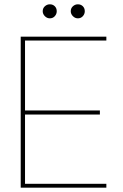

<svg xmlns="http://www.w3.org/2000/svg" viewBox="-20 -870 571 890"><path d="M76 0V-700H473V-682H96V-358H443V-339H96V-18H473V0ZM211 -785Q198 -785 188 -795Q178 -805 178 -818Q178 -832 188 -841Q198 -850 211 -850Q225 -850 234 -841Q243 -832 243 -818Q243 -805 234 -795Q225 -785 211 -785ZM341 -785Q328 -785 318 -795Q308 -805 308 -818Q308 -832 318 -841Q328 -850 341 -850Q355 -850 364 -841Q373 -832 373 -818Q373 -805 364 -795Q355 -785 341 -785Z"/></svg>

Font: DM Sans 16pt Thin
Style: Regular
Weight: 250
Version: Version 4.004;gftools[0.9.30]